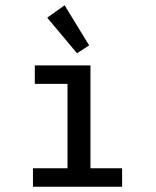

<svg xmlns="http://www.w3.org/2000/svg" viewBox="-20 -708 590 728"><path d="M105 0V-70H236V-390H112V-460H323V-70H443V0ZM272 -506 159 -641 225 -688 318 -536Z"/></svg>

Font: Inconsolata SemiExpanded Medium
Style: Regular
Weight: 500
Width: 6
Monospace: yes
Designer: Raph Levien, Cyreal, Brenton Simpson
Foundry: Raph Levien, Cyreal, Google
Version: Version 3.001; ttfautohint (v1.8.2.53-6de2)